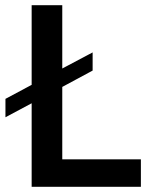

<svg xmlns="http://www.w3.org/2000/svg" viewBox="-20 -720 566 740"><path d="M220 -106V-385L337 -448V-518L220 -456V-700H102V-393L1 -339V-268L102 -322V0H523V-106Z"/></svg>

Font: Argentum Sans
Style: Regular
Weight: 400
Designer: Julieta Ulanovsky
Foundry: Julieta Ulanovsky
Version: Version 5.001;March 29, 2019;FontCreator 11.5.0.2425 64-bit